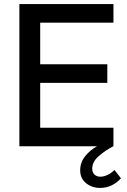

<svg xmlns="http://www.w3.org/2000/svg" viewBox="-20 -717 623 941"><path d="M75 -697H536V-606H177V-402H506V-311H177V-91H536V0H535Q496 20 464 48Q432 76 432 109Q432 128 443 138.5Q454 149 472 149Q488 149 506.5 140.5Q525 132 541 116L573 157Q529 204 471 204Q430 204 401.5 180.5Q373 157 373 118Q373 79 397 49Q421 19 455 0H75Z"/></svg>

Font: Hanken Grotesk Medium
Style: Regular
Weight: 500
Designer: Alfredo Marco Pradil
Foundry: Hanken Design Co.
Version: Version 3.014